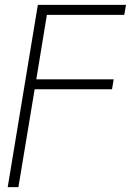

<svg xmlns="http://www.w3.org/2000/svg" viewBox="-20 -566 565 790"><path d="M11.7 204.1 135.7 -545.9H498.5L491.2 -504.9H172.9L129.4 -239.7H447.8L440.9 -198.7H122.6L55.7 204.1Z"/></svg>

Font: Inter ExtraLight
Style: Italic
Weight: 250
Italic angle: -9.3988°
Designer: Rasmus Andersson
Foundry: rsms
Version: Version 4.001;git-66647c0bb